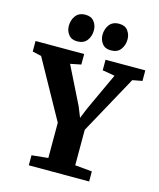

<svg xmlns="http://www.w3.org/2000/svg" viewBox="-160 -1074 971 1171"><g transform="rotate(15 325.5 -488.0)"><path d="M239 -74V-296.5L35.5 -663.5L-21 -676.5V-743H286V-676.5L218.5 -663L336 -426.5L362.5 -360.5L389.5 -426.5L499 -663L421 -676.5V-743H672V-676.5L610.5 -665L409 -297.5V-73.5L516.5 -63.5V0H135.5V-63.5ZM223.5 -806.5Q187.5 -806.5 169.2 -830.5Q151 -854.5 151 -884.5Q151 -922 171.2 -949.2Q191.5 -976.5 232.5 -976.5H233.5Q269.5 -976.5 287.8 -952.5Q306 -928.5 306 -898Q306 -860.5 285.8 -833.5Q265.5 -806.5 224.5 -806.5ZM436 -806.5Q400 -806.5 381.8 -830.5Q363.5 -854.5 363.5 -884.5Q363.5 -922 383.8 -949.2Q404 -976.5 445 -976.5H446Q482.5 -976.5 500.5 -952.5Q518.5 -928.5 518.5 -898Q518.5 -860.5 498.2 -833.5Q478 -806.5 437 -806.5Z"/></g></svg>

Font: Merriweather ExtraBold
Style: Regular
Weight: 800
Version: Version 2.100